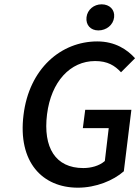

<svg xmlns="http://www.w3.org/2000/svg" viewBox="-20 -858 648 890"><path d="M341 12C425 12 505 -21 554 -64L589 -349H375L364 -264H484L466 -112L464 -110C439 -89 402 -79 366 -79C237 -79 179 -174 198 -328C217 -480 306 -575 421 -575C479 -575 512 -554 541 -523L606 -588C570 -628 514 -666 431 -666C263 -666 115 -540 89 -325C62 -107 176 12 341 12ZM509 -778C513 -813 488 -838 451 -838C415 -838 385 -813 381 -778C377 -742 400 -717 436 -717C473 -717 505 -742 509 -778Z"/></svg>

Font: Falling Sky
Style: LightObl
Weight: 400
Designer: Paul D. Hunt
Foundry: Adobe Systems Incorporated
Version: Version 1.02